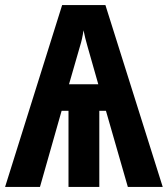

<svg xmlns="http://www.w3.org/2000/svg" viewBox="-23 -734 659 754"><path d="M320 -554 363 -403H248L291 -552Q300 -580 305 -615Q311 -585 320 -554ZM221 -714 -3 0H134L219 -299H246V0H367V-299H393L479 0H616L391 -714Z"/></svg>

Font: Noto Sans UI Condensed
Style: Bold
Weight: 700
Width: 3
Designer: Monotype Design Team
Foundry: Monotype Imaging Inc.
Version: 1.001